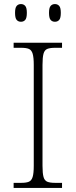

<svg xmlns="http://www.w3.org/2000/svg" viewBox="-20 -924 374 944"><path d="M47 0V-25H84Q109 -25 122 -30.5Q135 -36 140.5 -54Q146 -72 146 -109V-605Q146 -642 140.5 -660Q135 -678 122 -683.5Q109 -689 84 -689H47V-714H285V-689H251Q226 -689 212.5 -683.5Q199 -678 194 -660Q189 -642 189 -605V-109Q189 -72 194 -54Q199 -36 212.5 -30.5Q226 -25 251 -25H285V0ZM250 -817Q237 -817 229 -826Q221 -835 221 -861Q221 -886 229 -895Q237 -904 250 -904Q263 -904 271 -895Q279 -886 279 -861Q279 -835 271 -826Q263 -817 250 -817ZM83 -817Q70 -817 62 -826Q54 -835 54 -861Q54 -886 62 -895Q70 -904 83 -904Q96 -904 104 -895Q112 -886 112 -861Q112 -835 104 -826Q96 -817 83 -817Z"/></svg>

Font: Noto Serif Malayalam ExtraLight
Style: Regular
Weight: 200
Designer: Indian type Foundry, Jelle Bosma, Monotype Design Team
Foundry: Monotype Imaging Inc.
Version: Version 2.104; ttfautohint (v1.8.4.7-5d5b)